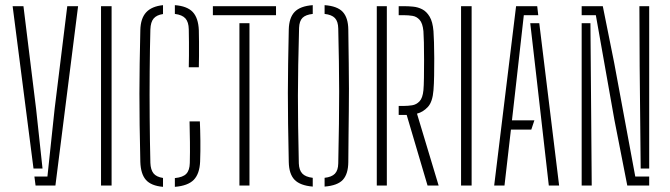

<svg xmlns="http://www.w3.org/2000/svg" viewBox="-20 -720 2599 745"><path d="M29 -696H71L120 -298L145 -66H110ZM113.5 -35H164L192 -298L241 -696H283L195 0H118Z M372 0V-696H413V0Z M612.5 5Q566.5 1 546.2 -22Q526 -45 524.5 -92Q522.5 -171 521.8 -235.2Q521 -299.5 521 -357.5Q521 -415.5 522 -474.8Q523 -534 524.5 -603Q525.5 -648.5 547 -672Q568.5 -695.5 612.5 -700V-665.5Q588 -662 576.2 -648.2Q564.5 -634.5 563.5 -606Q561.5 -532 560.8 -442.8Q560 -353.5 560.8 -261.8Q561.5 -170 563.5 -88Q564.5 -61.5 575.5 -47.5Q586.5 -33.5 612.5 -29.5ZM658.5 5V-29Q690 -32 703 -45.8Q716 -59.5 716.5 -88Q717.5 -131 717 -168.2Q716.5 -205.5 715.5 -249H755.5Q757 -216 757.5 -174.8Q758 -133.5 756.5 -93Q754.5 -45.5 731.8 -22.2Q709 1 658.5 5ZM712.5 -459Q713 -478 713.2 -503.8Q713.5 -529.5 713.2 -556.5Q713 -583.5 712.5 -606Q712 -634.5 699.5 -648.5Q687 -662.5 658.5 -666V-700Q706 -696.5 727.8 -673.5Q749.5 -650.5 751.5 -603Q752 -586 752.2 -558Q752.5 -530 752.2 -502.5Q752 -475 751.5 -459Z M909 0V-630H948V0ZM806 -661V-696H1051V-661Z M1193.5 4Q1145 0 1123.2 -22.2Q1101.5 -44.5 1100.5 -91Q1098.5 -176.5 1097.8 -240.5Q1097 -304.5 1097 -359.8Q1097 -415 1098 -473Q1099 -531 1100.5 -605Q1101.5 -651 1123.2 -673.8Q1145 -696.5 1193.5 -700V-666Q1166 -663 1153.8 -650.8Q1141.5 -638.5 1140.5 -612Q1138.5 -530.5 1137.2 -468Q1136 -405.5 1136 -349.2Q1136 -293 1136.8 -230.5Q1137.5 -168 1139.5 -86Q1140.5 -60 1152.8 -46.8Q1165 -33.5 1193.5 -30ZM1239.5 4V-30Q1267 -33 1279.5 -46Q1292 -59 1292.5 -86Q1294.5 -172 1295.2 -239.2Q1296 -306.5 1296 -364.8Q1296 -423 1295 -481.8Q1294 -540.5 1292.5 -609Q1292 -637 1279.5 -650Q1267 -663 1239.5 -666V-700Q1289 -696.5 1310 -673.8Q1331 -651 1331.5 -605Q1332.5 -529.5 1333.2 -474.5Q1334 -419.5 1334 -375.8Q1334 -332 1333.5 -290.8Q1333 -249.5 1332.5 -202Q1332 -154.5 1331.5 -91Q1331 -45 1310.5 -22.5Q1290 0 1239.5 4Z M1442 0V-696H1481V0ZM1682 0H1639L1558 -274H1527V-309H1548Q1563 -309 1579.2 -311.5Q1595.5 -314 1607.8 -326.8Q1620 -339.5 1623 -370Q1624.5 -386 1625 -418.2Q1625.5 -450.5 1625.5 -487.5Q1625.5 -524.5 1624.8 -555.5Q1624 -586.5 1623 -599Q1620 -630 1608.2 -643Q1596.5 -656 1580.5 -658.5Q1564.5 -661 1549 -661H1527V-696H1549Q1565 -696 1583.2 -694.2Q1601.5 -692.5 1618.2 -684Q1635 -675.5 1647 -655.5Q1659 -635.5 1662 -599Q1663 -584.5 1664 -556.2Q1665 -528 1665 -494Q1665 -460 1664.5 -427Q1664 -394 1662 -370Q1658.5 -324.5 1640 -304.8Q1621.5 -285 1598 -279Z M1769 0V-696H1810V0Z M1897.5 0 1982.5 -696H2064.5L2068.5 -661H2012.5L1983.5 -403L1966.5 -253H2053.5L2041.5 -217H1962.5L1937.5 0ZM2109.5 0 2063.5 -404 2037.5 -630H2072.5L2149.5 0Z M2414 0 2364 -255 2292 -661H2237V-696H2319L2363 -477L2445 -35H2499V0ZM2237 0V-630H2271L2274 -259L2276 0ZM2499 -66H2466L2462 -464L2461 -696H2499Z"/></svg>

Font: Big Shoulders Stencil Text SC Thin
Style: Regular
Weight: 100
Designer: Patric King
Foundry: XO Type Co
Version: Version 2.001